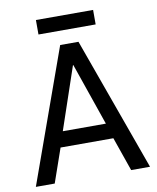

<svg xmlns="http://www.w3.org/2000/svg" viewBox="-92 -920 813 992"><g transform="rotate(-10 314.5 -424.5)"><path d="M266 -700H362L614 0H515L453 -178H176L114 0H15ZM428 -259 315 -586H313L202 -259ZM165 -849H465V-773H165Z"/></g></svg>

Font: Chakra Petch Medium
Style: Regular
Weight: 500
Designer: Katatrad Aksorn Co.,Ltd.
Foundry: Cadson Demak Co.,Ltd.
Version: Version 1.000; ttfautohint (v1.6)